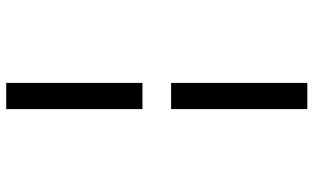

<svg xmlns="http://www.w3.org/2000/svg" viewBox="-215 -648 1006 616"><g transform="rotate(-90 288.0 -340.0)"><path d="M246 -386H330V-823H246ZM246 143H330V-294H246Z"/></g></svg>

Font: Iosevka SS01 Extended
Style: Regular
Weight: 400
Width: 7
Monospace: yes
Designer: Belleve Invis
Foundry: Belleve Invis
Version: Version 3.4.7; ttfautohint (v1.8.3)